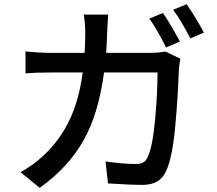

<svg xmlns="http://www.w3.org/2000/svg" viewBox="-20 -853 1040 919"><path d="M841 -654 775 -626Q732 -712 695 -764L760 -791Q778 -765 801.5 -725Q825 -685 841 -654ZM956 -697 891 -669Q874 -703 851.5 -741Q829 -779 809 -806L873 -833Q892 -806 916.5 -766Q941 -726 956 -697ZM836 -521Q832 -391 818.5 -245.5Q805 -100 776 -36Q760 -1 732.5 15.5Q705 32 660 32Q608 32 518 26L497 25L485 -80Q572 -68 630 -68Q653 -68 666 -75.5Q679 -83 687 -102Q710 -149 722 -276Q734 -403 734 -506H478Q451 -304 377 -176Q303 -48 170 46L78 -29Q140 -62 193 -113Q267 -183 312.5 -278Q358 -373 376 -506H224Q153 -506 102 -502V-607Q169 -600 224 -600H385Q388 -645 388 -696Q388 -716 386 -741Q384 -766 381 -783H498Q495 -748 493 -698Q492 -660 488 -600H704Q733 -600 773 -606L843 -572Q838 -541 836 -521Z"/></svg>

Font: Sinter Medium
Style: Regular
Weight: 500
Foundry: Adobe & rsms
Version: Version 1.000